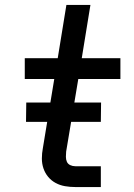

<svg xmlns="http://www.w3.org/2000/svg" viewBox="-20 -755 540 775"><path d="M284 0Q263 0 242.5 -3.5Q222 -7 204.5 -16.5Q187 -26 174.5 -41Q162 -56 155.5 -75Q149 -94 149 -115Q149 -136 153 -157L199 -436H80V-520H213L248 -735H345L310 -520H466V-436H296L247 -143Q246 -133 246 -122Q246 -111 250 -102Q254 -93 263.5 -88.5Q273 -84 284 -84H387V0ZM387 -263H85L86 -341H388Z"/></svg>

Font: Iosevka Aile Medium
Style: Italic
Weight: 500
Italic angle: -9°
Designer: Belleve Invis
Foundry: Belleve Invis
Version: Version 31.1.0; ttfautohint (v1.8.4)